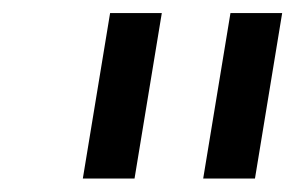

<svg xmlns="http://www.w3.org/2000/svg" viewBox="-20 -747 446 290"><path d="M146.3 -727.3 105.1 -477.3H183.2L224.4 -727.3ZM328.1 -727.3 286.9 -477.3H365.1L406.2 -727.3Z"/></svg>

Font: Riot Sans 2.0
Style: Italic
Weight: 400
Italic angle: -9.39999°
Designer: Rasmus Andersson
Foundry: rsms
Version: Version 3.006;hotconv 1.0.109;makeotfexe 2.5.65596